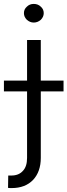

<svg xmlns="http://www.w3.org/2000/svg" viewBox="-57 -752 344 979"><path d="M151 -341H267V-286H151V53Q151 123 112 165Q72 207 2 207H-5L-16 206L-15 143H1Q39 143 60 119Q81 97 81 53V-286H-37V-341H81V-548H151ZM80 -651Q65 -666 65 -685Q65 -705 80 -718Q94 -732 115 -732Q137 -732 151 -718Q166 -705 166 -685Q166 -666 151 -651Q135 -637 115 -637Q96 -637 80 -651Z"/></svg>

Font: Sinter Normal
Style: Regular
Weight: 350
Foundry: Adobe & rsms
Version: Version 1.000